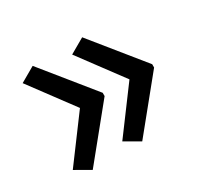

<svg xmlns="http://www.w3.org/2000/svg" viewBox="-97 -592 685 655"><g transform="rotate(-30 245.5 -264.0)"><path d="M453 -257 292 -59 233 -93 360 -264 233 -435 292 -469 453 -270ZM258 -257 97 -59 38 -93 165 -264 38 -435 97 -469 258 -270Z"/></g></svg>

Font: Noto Sans Ethiopic SemCond
Style: Regular
Weight: 400
Width: 4
Designer: Monotype Design Team
Foundry: Monotype Imaging Inc.
Version: Version 2.102; ttfautohint (v1.8.4.7-5d5b)